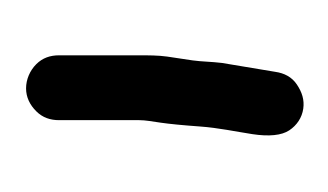

<svg xmlns="http://www.w3.org/2000/svg" viewBox="-74 -614 258 151"><g transform="rotate(90 55.5 -539.0)"><path d="M50 -430C57 -430 63 -433 68 -438C73 -443 75 -449 75 -456V-519C75 -524 76 -529 77 -536C78 -543 79 -553 80 -567C81 -581 84 -595 86 -608C88 -621 87 -631 83 -637C79 -643 73 -647 66 -648C59 -649 53 -647 47 -643C41 -639 38 -633 37 -626L30 -584C29 -576 29 -568 28 -561C27 -554 26 -548 25 -541C24 -534 24 -526 24 -519V-456C24 -449 26 -443 31 -438C36 -433 43 -430 50 -430Z"/></g></svg>

Font: AppleStorm
Style: Rg
Weight: 400
Foundry: Cannot Into Space Fonts
Version: Version 1.01